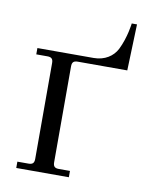

<svg xmlns="http://www.w3.org/2000/svg" viewBox="-73 -664 571 719"><g transform="rotate(10 213.0 -304.0)"><path d="M38 0H238V-24H196C180 -24 174 -30 174 -46V-410C174 -426 180 -432 196 -432H384L390 -608H370C370 -608 364 -554 340 -506C325 -477 294 -456 252 -456H38V-432H80C96 -432 102 -426 102 -410V-46C102 -30 96 -24 80 -24H38Z"/></g></svg>

Font: Old Standard
Style: Regular
Weight: 400
Designer: Alexey Kryukov <alexios@thessalonica.org.ru>
Version: Version 2.0